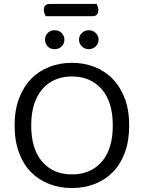

<svg xmlns="http://www.w3.org/2000/svg" viewBox="-20 -939 729 972"><path d="M212 -857Q208 -863 205 -871Q202 -879 202 -888Q202 -905 210 -912Q218 -919 232 -919H469Q472 -914 475 -905.5Q478 -897 478 -889Q478 -857 448 -857ZM634 -304Q634 -226 612 -166.5Q590 -107 551 -67.5Q512 -28 459 -7.5Q406 13 344 13Q282 13 229 -7.5Q176 -28 137 -67.5Q98 -107 76 -166.5Q54 -226 54 -304Q54 -382 76.5 -441Q99 -500 138 -540Q177 -580 230 -600.5Q283 -621 344 -621Q405 -621 458 -600.5Q511 -580 550 -540Q589 -500 611.5 -441Q634 -382 634 -304ZM551 -304Q551 -424 494.5 -488Q438 -552 344 -552Q297 -552 259 -535.5Q221 -519 194 -487.5Q167 -456 152.5 -410Q138 -364 138 -304Q138 -184 194 -120Q250 -56 344 -56Q439 -56 495 -120Q551 -184 551 -304ZM306 -738Q306 -718 292 -704Q278 -690 256 -690Q235 -690 221.5 -704Q208 -718 208 -738Q208 -758 221.5 -772Q235 -786 256 -786Q278 -786 292 -772Q306 -758 306 -738ZM479 -738Q479 -718 464.5 -704Q450 -690 429 -690Q409 -690 394.5 -704Q380 -718 380 -738Q380 -758 394.5 -772Q409 -786 429 -786Q450 -786 464.5 -772Q479 -758 479 -738Z"/></svg>

Font: Baloo Chettan 2
Style: Regular
Weight: 400
Designer: Maithili Shingre, Unnati Kotecha and Ek Type
Foundry: Ek Type
Version: Version 1.640;hotconv 1.0.111;makeotfexe 2.5.65597; ttfautoh